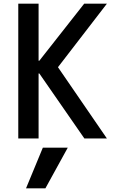

<svg xmlns="http://www.w3.org/2000/svg" viewBox="-20 -750 640 1040"><path d="M226 270H121L212 50H347ZM79 0V-730H189V-421H193L436 -730H559L294 -386L559 0H437L193 -352H189V0Z"/></svg>

Font: M PLUS Code Latin Expanded Medium
Style: Regular
Weight: 500
Width: 7
Designer: Coji Morishita
Foundry: UNDERFOREST DESIGN
Version: Version 1.002; ttfautohint (v1.8.3)